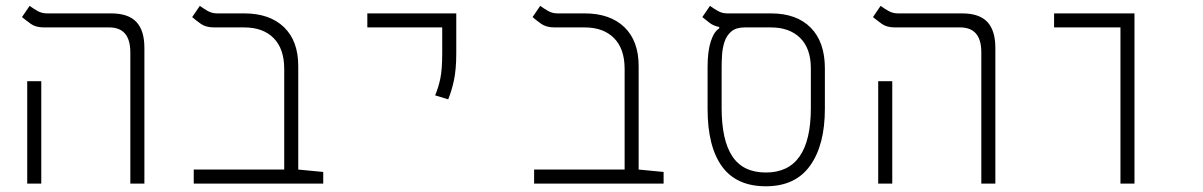

<svg xmlns="http://www.w3.org/2000/svg" viewBox="-20 -632 4142 661"><path d="M428.7 0V-451.7Q428.7 -537.6 356 -537.6H131.3Q103 -537.6 86.2 -549.8Q69.3 -562 55.7 -573.2L82 -611.8Q93.3 -603.5 108.4 -594.7Q123.5 -585.9 141.6 -585.9H362.3Q421.9 -585.9 449.5 -556.4Q477.1 -526.9 477.1 -467.3V0ZM73.7 0V-352.5H122.1V0Z M1092.8 -40V0H647V-48.3H958.5V-395Q958.5 -463.9 922.1 -500.7Q885.7 -537.6 820.8 -537.6H717.3Q689 -537.6 671.6 -549.8Q654.3 -562 641.6 -573.2L668 -611.8Q679.2 -603.5 694.3 -594.7Q709.5 -585.9 727.5 -585.9H820.8Q908.2 -585.9 957.5 -538.6Q1006.8 -491.2 1006.8 -404.8V-48.3Z M1522.9 -290 1478 -303.7Q1489.3 -330.1 1495.8 -361.1Q1502.4 -392.1 1502.4 -448.2V-537.6H1244.6V-585.9H1550.8V-448.2Q1550.8 -392.1 1542.5 -354.2Q1534.2 -316.4 1522.9 -290Z M2264.6 -40V0H1818.8V-48.3H2130.4V-395Q2130.4 -463.9 2094 -500.7Q2057.6 -537.6 1992.7 -537.6H1889.2Q1860.8 -537.6 1843.5 -549.8Q1826.2 -562 1813.5 -573.2L1839.8 -611.8Q1851.1 -603.5 1866.2 -594.7Q1881.3 -585.9 1899.4 -585.9H1992.7Q2080.1 -585.9 2129.4 -538.6Q2178.7 -491.2 2178.7 -404.8V-48.3Z M2616.7 9.3Q2515.1 9.3 2465.6 -59.1Q2416 -127.4 2416 -257.3V-400.9Q2416 -455.1 2427 -489.3Q2438 -523.4 2456.1 -534.2V-539.1Q2436 -543 2422.6 -553.5Q2409.2 -564 2397.9 -573.2L2424.3 -611.8Q2435.5 -603.5 2450.7 -594.7Q2465.8 -585.9 2483.9 -585.9H2633.8Q2722.7 -585.9 2771.2 -536.6Q2819.8 -487.3 2819.8 -397V-257.3Q2819.8 -132.8 2769 -61.8Q2718.3 9.3 2616.7 9.3ZM2616.7 -38.1Q2771.5 -38.1 2771.5 -259.8V-397Q2771.5 -464.8 2734.9 -501.2Q2698.2 -537.6 2633.8 -537.6H2543.5Q2514.2 -537.6 2497.8 -523.7Q2481.4 -509.8 2474.4 -488.3Q2467.3 -466.8 2465.8 -443.1Q2464.4 -419.4 2464.4 -399.4V-259.8Q2464.4 -149.4 2501.2 -93.8Q2538.1 -38.1 2616.7 -38.1Z M3358.4 0V-451.7Q3358.4 -537.6 3285.6 -537.6H3061Q3032.7 -537.6 3015.9 -549.8Q2999 -562 2985.4 -573.2L3011.7 -611.8Q3022.9 -603.5 3038.1 -594.7Q3053.2 -585.9 3071.3 -585.9H3292Q3351.6 -585.9 3379.2 -556.4Q3406.7 -526.9 3406.7 -467.3V0ZM3003.4 0V-352.5H3051.8V0Z M3837.4 0V-537.6H3608.9V-585.9H3885.7V0Z"/></svg>

Font: Cascadia Code NF ExtraLight
Style: Regular
Weight: 200
Monospace: yes
Designer: Aaron Bell
Foundry: Saja Typeworks
Version: Version 2404.023; ttfautohint (v1.8.4)